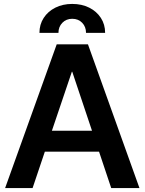

<svg xmlns="http://www.w3.org/2000/svg" viewBox="-20 -952 732 972"><path d="M145 0H5.9L267.1 -727.5H425.3L686 0H543L481.4 -184.1H207ZM242.7 -290H445.8L345.7 -588.9H343.8ZM179.7 -785.6Q179.7 -828.1 201.2 -861.3Q222.7 -894.5 260.3 -913.3Q297.9 -932.1 345.7 -932.1Q394 -932.1 431.6 -913.3Q469.2 -894.5 490.7 -861.3Q512.2 -828.1 512.2 -785.6H415.5Q415.5 -816.4 396 -836.7Q376.5 -856.9 345.7 -856.9Q315.4 -856.9 295.7 -836.7Q275.9 -816.4 275.9 -785.6Z"/></svg>

Font: Inter Display Semi Bold
Style: Regular
Weight: 600
Designer: Rasmus Andersson
Foundry: rsms
Version: Version 4.000;git-37864ae